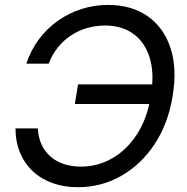

<svg xmlns="http://www.w3.org/2000/svg" viewBox="-20 -758 767 788"><path d="M299.8 10.3Q243.2 10.3 196.3 -6.3Q149.4 -22.9 115.5 -54.4Q81.5 -85.9 62.7 -130.6Q43.9 -175.3 43.5 -231H135.3Q137.2 -192.9 151.1 -163.6Q165 -134.3 188.7 -114.3Q212.4 -94.2 243.9 -84.2Q275.4 -74.2 312.5 -74.2Q381.3 -74.2 441.2 -108.6Q501 -143.1 542.7 -207.8Q584.5 -272.5 599.1 -363.8Q614.3 -455.1 594.7 -519.8Q575.2 -584.5 527.6 -618.9Q480 -653.3 410.6 -653.3Q374 -653.3 338.6 -643.3Q303.2 -633.3 272.5 -613.3Q241.7 -593.3 218 -564Q194.3 -534.7 179.7 -496.6H87.9Q106.9 -553.2 140.6 -597.9Q174.3 -642.6 219 -673.8Q263.7 -705.1 315.7 -721.4Q367.7 -737.8 423.3 -737.8Q519.5 -737.8 585.7 -691.7Q651.9 -645.5 679.7 -561.3Q707.5 -477.1 688.5 -363.8Q670.4 -251 614.7 -166.7Q559.1 -82.5 477.5 -36.1Q396 10.3 299.8 10.3ZM287.1 -331.1 300.3 -411.6H636.7L623.5 -331.1Z"/></svg>

Font: Inter 20pt
Style: Italic
Weight: 400
Italic angle: -9.3988°
Version: Version 4.001;git-66647c0bb